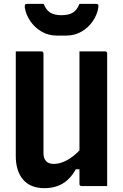

<svg xmlns="http://www.w3.org/2000/svg" viewBox="-20 -967 640 998"><path d="M537 0Q514 0 492 0Q470 0 448 0Q426 0 404 0Q402 0 400 -0.5Q398 -1 397 -2Q396 -3 395 -4Q394 -5 393.5 -7Q393 -9 393 -11Q393 -97 393 -183Q393 -269 393 -355.5Q393 -442 393 -528Q393 -614 393 -700Q415 -700 437 -700Q459 -700 481.5 -700Q504 -700 526 -700Q530 -700 532 -698.5Q534 -697 535.5 -695Q537 -693 537 -689Q537 -617 537 -544Q537 -471 537 -398.5Q537 -326 537 -253.5Q537 -181 537 -109Q537 -79 537 -51.5Q537 -24 537 0ZM210 11Q174 11 146 -0.5Q118 -12 99.5 -34Q81 -56 71.5 -86.5Q62 -117 62 -155Q62 -230 62 -304Q62 -378 62 -452.5Q62 -527 62 -600Q62 -625 62 -650Q62 -675 62 -700Q96 -700 129 -700Q162 -700 195 -700Q199 -700 201 -698.5Q203 -697 204.5 -695Q206 -693 206 -689Q206 -605 206 -517.5Q206 -430 206 -342Q206 -254 206 -171Q206 -144 219.5 -129.5Q233 -115 259 -115Q283 -115 308.5 -125Q334 -135 361 -156Q388 -177 415 -210V-87H374Q355 -53 331 -31.5Q307 -10 277.5 0.5Q248 11 210 11ZM393 -947Q414 -947 435 -947Q456 -947 477 -947Q487 -947 490 -943Q493 -939 491 -927Q485 -890 462 -856.5Q439 -823 403.5 -802.5Q368 -782 324 -782H276Q232 -782 196.5 -802.5Q161 -823 138 -856.5Q115 -890 109 -927Q108 -939 110.5 -943Q113 -947 123 -947Q144 -947 165 -947Q186 -947 207 -947Q220 -914 242 -901Q264 -888 300 -888Q336 -888 358 -901Q380 -914 393 -947Z"/></svg>

Font: RecMonoLinear Nerd Font Mono
Style: Bold
Weight: 700
Monospace: yes
Version: Version 1.085; ttfautohint (v1.8.4.7-5d5b);Nerd Fonts 3.2.1